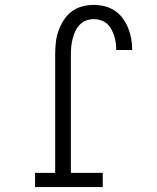

<svg xmlns="http://www.w3.org/2000/svg" viewBox="-20 -763 640 783"><path d="M123 0V-58H205V-540Q205 -564 207.5 -588.5Q210 -613 218 -636Q226 -659 239 -679.5Q252 -700 271 -715Q290 -730 314 -736.5Q338 -743 362 -743Q385 -743 407 -737.5Q429 -732 448 -719.5Q467 -707 480.5 -688.5Q494 -670 502.5 -649Q511 -628 515 -606Q519 -584 519 -561Q519 -561 519 -560Q519 -559 519 -559H454Q454 -559 454 -559.5Q454 -560 454 -560Q454 -575 452 -589.5Q450 -604 445.5 -617.5Q441 -631 434 -644Q427 -657 416 -666.5Q405 -676 391 -680.5Q377 -685 362 -685Q346 -685 330.5 -679Q315 -673 304 -661Q293 -649 286.5 -634.5Q280 -620 276 -604Q272 -588 270.5 -572Q269 -556 269 -540V-58H399V0Z"/></svg>

Font: Iosevka Curly Slab LtEx
Style: Regular
Weight: 300
Width: 7
Monospace: yes
Designer: Belleve Invis
Foundry: Belleve Invis
Version: Version 11.1.0; ttfautohint (v1.8.3)